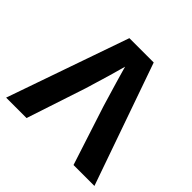

<svg xmlns="http://www.w3.org/2000/svg" viewBox="-180 -905 1081 1081"><g transform="rotate(45 360.5 -364.0)"><path d="M8.8 0 262.7 -727.5H456.5L711.9 0H545.4L430.7 -353.5Q409.7 -422.9 387.5 -498.3Q365.2 -573.7 339.8 -668H379.4Q353.5 -573.7 331.5 -498Q309.6 -422.4 288.1 -353.5L171.4 0Z"/></g></svg>

Font: Inter 28pt
Style: Bold
Weight: 700
Designer: Rasmus Andersson
Foundry: rsms
Version: Version 4.001;git-66647c0bb